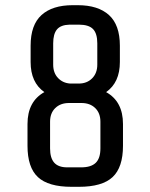

<svg xmlns="http://www.w3.org/2000/svg" viewBox="-20 -720 580 740"><path d="M284 0H256Q166 0 126 -37.5Q86 -75 86 -158V-242Q86 -329 151 -365Q98 -402 98 -481V-544Q98 -624 140 -662Q182 -700 260 -700H280Q358 -700 400 -662Q442 -624 442 -544V-481Q442 -402 389 -365Q454 -329 454 -242V-158Q454 -75 414 -37.5Q374 0 284 0ZM185 -553V-471Q185 -439 203.5 -419.5Q222 -400 250 -398H284Q315 -398 335 -418Q355 -438 355 -471V-553Q355 -591 338.5 -608Q322 -625 284 -625H248Q214 -624 199.5 -606.5Q185 -589 185 -553ZM294 -323H246Q213 -323 193 -303.5Q173 -284 173 -251V-148Q173 -111 189 -93Q205 -75 239 -75H293Q331 -75 349 -92.5Q367 -110 367 -148V-251Q367 -284 347 -303.5Q327 -323 294 -323Z"/></svg>

Font: Share Tech Mono
Style: Regular
Weight: 400
Designer: Ralph Oliver du Carrois
Foundry: Ralph Oliver du Carrois
Version: Version 1.003